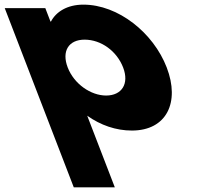

<svg xmlns="http://www.w3.org/2000/svg" viewBox="-158 -548 861 828"><path d="M561 -257C503.2 -407 351.6 -528 201.6 -528C131.6 -528 83.5 -497 61.7 -455H59.7L37.4 -513H-137.6L160.2 260H337.2L218.1 -49C275.9 -8 341.8 15 410.8 15C560.8 15 618.8 -107 561 -257ZM373 -257C400.3 -186 366.6 -136 299.6 -136C233.6 -136 161.3 -186 134 -257C107 -327 137.8 -377 206.8 -377C278.8 -377 346 -327 373 -257Z"/></svg>

Font: Hussar
Style: BdOpOblFour
Weight: 700
Foundry: Cannot Into Space Fonts
Version: Version 2.00